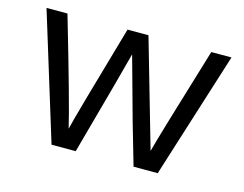

<svg xmlns="http://www.w3.org/2000/svg" viewBox="-77 -625 945 744"><g transform="rotate(15 396.0 -253.5)"><path d="M278 0H181L25 -507H109Q208 -169 229 -77Q240 -126 350 -507H434L558 -76Q571 -129 686 -507H767L607 0H510L462 -166L392 -419Q380 -370 278 0Z"/></g></svg>

Font: Hind Kochi
Style: Regular
Weight: 400
Designer: Dhruvi Tolia
Foundry: Indian Type Foundry
Version: Version 0.702;PS 1.0;hotconv 1.0.81;makeotf.lib2.5.63406